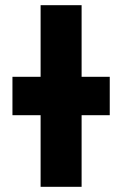

<svg xmlns="http://www.w3.org/2000/svg" viewBox="-20 -720 471 740"><path d="M136.5 0V-276H28V-424H136.5V-700H294.5V-424H403V-276H294.5V0Z"/></svg>

Font: Overpass Black
Style: Regular
Weight: 900
Designer: Delve Withrington, Dave Bailey, Thomas Jockin
Foundry: Delve Fonts LLC
Version: Version 4.000; ttfautohint (v1.8.3)